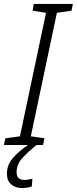

<svg xmlns="http://www.w3.org/2000/svg" viewBox="-44 -734 389 972"><path d="M-24 0 -17 -34 57 -44 189 -669 121 -680 127 -714H325L318 -680L244 -669L112 -44L181 -34L174 0ZM68 218Q33 218 12 199Q-9 180 -9 146Q-9 100 22 65Q53 30 102 -3L141 0Q102 31 71 64Q40 97 40 138Q40 177 80 177Q90 177 100.5 175Q111 173 120 171L117 210Q95 218 68 218Z"/></svg>

Font: Noto Sans SemiCondensed Light
Style: Italic
Weight: 300
Width: 4
Italic angle: -12°
Designer: Monotype Design Team
Foundry: Monotype Imaging Inc.
Version: Version 2.013; ttfautohint (v1.8.4.7-5d5b)